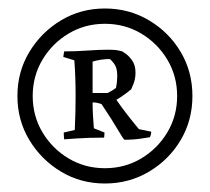

<svg xmlns="http://www.w3.org/2000/svg" viewBox="-20 -696 494 452"><path d="M227 -264Q170 -264 123.5 -292Q77 -320 49 -366.5Q21 -413 21 -470Q21 -527 49 -573.5Q77 -620 123.5 -648Q170 -676 227 -676Q284 -676 331 -648Q378 -620 405.5 -573.5Q433 -527 433 -470Q433 -413 405.5 -366.5Q378 -320 331 -292Q284 -264 227 -264ZM227 -300Q274 -300 312.5 -323Q351 -346 374 -384.5Q397 -423 397 -470Q397 -517 374 -555.5Q351 -594 312.5 -617Q274 -640 227 -640Q180 -640 141.5 -617Q103 -594 80 -555.5Q57 -517 57 -470Q57 -423 80 -384.5Q103 -346 141.5 -323Q180 -300 227 -300ZM273 -367Q270 -369 257.5 -390.5Q245 -412 219 -451Q219 -451 212.5 -453Q206 -455 198 -455Q198 -437 199 -422Q200 -407 201 -394L226 -384Q226 -378 225.5 -375Q225 -372 225 -372Q188 -372 159.5 -370Q131 -368 131 -368Q131 -368 130.5 -373.5Q130 -379 130 -384L156 -390Q157 -410 157.5 -430.5Q158 -451 158 -472Q158 -515 155 -554L129 -562L131 -575Q159 -575 186 -577Q213 -579 236 -579Q251 -579 259.5 -577Q268 -575 268 -575Q268 -575 276 -569.5Q284 -564 291.5 -553Q299 -542 299 -525Q299 -510 294 -498Q289 -486 289 -486Q282 -480 273 -473.5Q264 -467 254 -461Q265 -445 278.5 -427.5Q292 -410 307 -392L336 -386Q336 -381 334.5 -377Q333 -373 333 -373Q333 -373 314 -370Q295 -367 273 -367ZM198 -477H233Q244 -482 253 -489Q256 -503 256 -519Q256 -537 248 -547Q240 -557 238 -557Q218 -557 198 -551Z"/></svg>

Font: Labrada
Style: Regular
Weight: 400
Designer: Mercedes Jáuregui
Foundry: Omnibus-Type Team
Version: Version 1.000; ttfautohint (v1.8.4.7-5d5b)